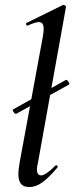

<svg xmlns="http://www.w3.org/2000/svg" viewBox="-20 -745 300 774"><path d="M44 -286Q39 -286 34 -294.5Q29 -303 33 -304L246 -423H247Q251 -423 256.5 -414.5Q262 -406 258 -404L45 -286ZM54 -44Q54 -59 59 -89L153 -599Q156 -617 156 -629Q156 -656 136 -656Q123 -656 92 -642H90Q86 -642 85 -647Q84 -652 88 -653L234 -725H236Q240 -725 243.5 -722Q247 -719 246 -717L133 -89Q129 -74 129 -62Q129 -38 146 -38Q164 -38 203 -77Q205 -79 207 -79Q210 -79 212 -75.5Q214 -72 211 -69Q177 -29 151 -10Q125 9 98 9Q75 9 64.5 -4Q54 -17 54 -44Z"/></svg>

Font: Cormorant Infant SemiBold
Style: Italic
Weight: 600
Italic angle: -10°
Designer: Christian Thalmann (Catharsis Fonts)
Foundry: Catharsis Fonts
Version: Version 4.000